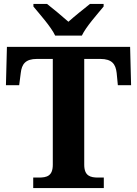

<svg xmlns="http://www.w3.org/2000/svg" viewBox="-20 -951 693 971"><path d="M259 -771H394C415 -816 473 -880 504 -918V-931H435C407 -909 356 -868 326 -841C296 -868 246 -909 218 -931H149V-918C180 -880 238 -816 259 -771ZM148 0H505V-53H477C437 -53 406 -61 406 -118V-653H487C547 -653 565 -626 570 -582L576 -520H643L638 -714H15L10 -520H77L85 -582C90 -626 108 -653 167 -653H247V-118C247 -61 217 -53 176 -53H148Z"/></svg>

Font: Noto Serif Malayalam
Style: Bold
Weight: 700
Designer: Indian type Foundry, Jelle Bosma, Monotype Design Team
Foundry: Monotype Imaging Inc.
Version: Version 2.104